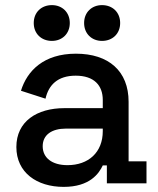

<svg xmlns="http://www.w3.org/2000/svg" viewBox="-20 -717 617 751"><path d="M229 14C331 14 367 -38 382 -70H398V0H553V-86H483V-319C483 -439 405 -507 277 -507C151 -507 86 -440 62 -362L158 -331C170 -384 205 -421 276 -421C348 -421 382 -383 382 -326V-294H232C124 -294 44 -242 44 -142C44 -42 124 14 229 14ZM112 -627C112 -585 142 -557 183 -557C223 -557 253 -585 253 -627C253 -669 223 -697 183 -697C142 -697 112 -669 112 -627ZM147 -145C147 -190 183 -214 238 -214H382V-204C382 -121 326 -71 244 -71C183 -71 147 -100 147 -145ZM309 -627C309 -585 339 -557 379 -557C420 -557 450 -585 450 -627C450 -669 420 -697 379 -697C339 -697 309 -669 309 -627Z"/></svg>

Font: Meta Space Medium
Style: Regular
Weight: 500
Designer: Meta Pool / Florian Karsten
Foundry: Meta Pool / Florian Karsten
Version: Version 2.000;Glyphs 3.1.1 (3137)